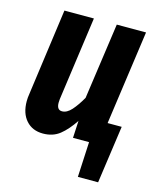

<svg xmlns="http://www.w3.org/2000/svg" viewBox="-105 -607 704 843"><g transform="rotate(15 246.5 -185.0)"><path d="M458 -102 421 160H329L337 0H264L268 -78Q238 -33 207 -8.5Q176 16 131 16Q83 16 54.5 -16Q26 -48 26 -103Q26 -119 29 -137L83 -530H217L164 -149Q163 -143 163 -133Q163 -100 187 -100Q209 -100 230 -123.5Q251 -147 272 -184L321 -530H454L394 -102Z"/></g></svg>

Font: Fira Sans Extra Condensed SemiBold
Style: Italic
Weight: 600
Width: 3
Italic angle: -8°
Designer: Carrois Corporate & Edenspiekermann AG
Foundry: Carrois Corporate GbR & Edenspiekermann AG
Version: Version 4.203